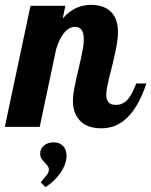

<svg xmlns="http://www.w3.org/2000/svg" viewBox="-58 -524 625 793"><path d="M269 -29.3Q243.2 -59.6 243.2 -106.9Q243.2 -129.4 248.8 -159.2Q254.4 -189 265.6 -235.8Q276.9 -283.7 282.5 -312.3Q288.1 -340.8 288.1 -361.8Q288.1 -413.1 252 -413.1Q226.6 -413.1 205.1 -386.2Q187 -363.3 173.8 -320.8L106 0H-38.1L67.9 -500H211.9L201.2 -448.2Q230.5 -481 264.2 -494.1Q289.1 -503.9 317.9 -503.9Q368.7 -503.9 397.9 -477.5Q429.2 -448.7 429.2 -391.1Q429.2 -356.4 416.5 -300.8Q413.1 -284.7 405.3 -252.4Q391.1 -198.2 384.8 -166Q380.9 -145.5 380.9 -132.8Q380.9 -112.8 389.9 -101.8Q398.9 -90.8 420.9 -90.8Q450.7 -90.8 471.2 -115.2Q486.8 -133.8 504.9 -179.2H546.9Q509.8 -69.3 453.1 -25.4Q413.1 5.9 360.8 5.9Q298.8 5.9 269 -29.3ZM109.9 229Q127 209.5 136.2 197.3Q144 186.5 144 176.8Q144 168.9 139.6 162.6Q135.3 156.2 126 146.5Q117.2 137.7 112.5 129.6Q107.9 121.6 107.9 110.8Q107.9 90.3 123.5 77.1Q139.2 64 164.1 64Q188 64 202.4 78.6Q216.8 93.3 216.8 119.1Q216.8 152.3 192.9 188.5Q168 224.6 129.9 249Z"/></svg>

Font: Pattaya
Style: Regular
Weight: 400
Designer: Pablo Impallari / Thai characters Designed by Thanarat Vachiruckul and Suppakit Chalermlarp
Foundry: Pablo Impallari
Version: Version 2.000